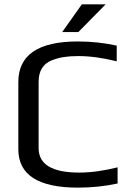

<svg xmlns="http://www.w3.org/2000/svg" viewBox="-20 -850 604 880"><path d="M519 -9Q432 10 337 10Q64 10 64 -166V-474Q64 -660 337 -660Q428 -660 515 -641V-569Q419 -593 339 -593Q301 -593 272 -588.5Q243 -584 215 -572.5Q187 -561 172 -536.5Q157 -512 157 -475V-171Q157 -59 343 -59Q423 -59 519 -83ZM464 -830 339 -703H265L355 -830Z"/></svg>

Font: Play
Style: Regular
Weight: 400
Designer: Jonas Hecksher
Foundry: Jonas Hecksher, Playtypeª, e-types AS
Version: Version 1.002